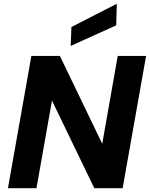

<svg xmlns="http://www.w3.org/2000/svg" viewBox="-20 -996 793 1016"><path d="M22 0 146 -700H297L521 -235L603 -700H753L629 0H479L255 -464L173 0ZM354 -753 358 -853 598 -976 595 -862Z"/></svg>

Font: DM Sans 17pt Black
Style: Italic
Weight: 900
Italic angle: -10°
Version: Version 4.004;gftools[0.9.30]